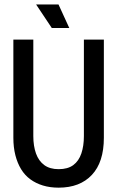

<svg xmlns="http://www.w3.org/2000/svg" viewBox="-20 -840 532 872"><path d="M246.3 12.3Q207.3 12.3 175 2.5Q142.7 -7.3 117.7 -25.7Q92.7 -44 75.8 -71.7Q59 -99.3 49.8 -135.2Q40.7 -171 40.7 -214.3V-660H131.3V-222Q131.3 -176.7 143.5 -142.8Q155.7 -109 181 -90.3Q206.3 -71.7 246.3 -71.7Q288 -71.7 313 -90.3Q338 -109 349.5 -143.2Q361 -177.3 361 -222V-660H451.7V-214.3Q451.7 -103.7 397.3 -45.7Q343 12.3 246.3 12.3ZM215.3 -712.7 144 -819.7H245.7L294.7 -712.7Z"/></svg>

Font: Bricolage Grotesque 96pt ExtraBold SemiCondensed
Style: Regular
Weight: 800
Width: 4
Version: Version 1.001;gftools[0.9.33.dev8+g029e19f]